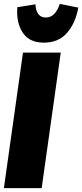

<svg xmlns="http://www.w3.org/2000/svg" viewBox="-30 -966 422 986"><path d="M282 -696 184 0H-10L88 -696ZM58 -905Q58 -921 59 -929L152 -944Q153 -914 166 -895Q179 -876 205 -876Q254 -876 277 -946L372 -927Q358 -848 314.5 -797.5Q271 -747 195 -747Q125 -747 91.5 -792Q58 -837 58 -905Z"/></svg>

Font: Fira Sans Extra Condensed Black
Style: Italic
Weight: 900
Width: 3
Italic angle: -8°
Designer: Carrois Corporate & Edenspiekermann AG
Foundry: Carrois Corporate GbR & Edenspiekermann AG
Version: Version 4.203